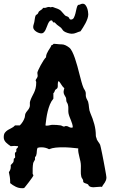

<svg xmlns="http://www.w3.org/2000/svg" viewBox="-31 -968 605 1018"><path d="M533.2 -27.8Q533.2 -19 530.8 -12.5Q528.3 -5.9 524.9 -0.5Q521.5 4.9 517.3 10.3Q513.2 15.6 509.8 22.9L502.9 22Q493.2 22 483.4 23.4Q473.6 24.9 463.9 24.9Q455.1 24.9 447.5 22Q439.9 19 436 9.8Q429.2 5.9 422.4 4.2Q415.5 2.4 410.2 -2.9V-7.8Q410.2 -14.6 405.8 -20Q401.4 -25.4 399.9 -32.2Q397 -45.4 397.5 -59.8Q397.9 -74.2 397.9 -87.9Q397.9 -100.1 395.5 -111.8Q393.1 -123.5 390.1 -135Q387.2 -146.5 385 -158Q382.8 -169.4 383.8 -181.2Q362.8 -183.6 342.5 -185.3Q322.3 -187 300.8 -187Q282.7 -187 264.4 -185.3Q246.1 -183.6 229 -176.8Q219.7 -182.1 209.2 -184.6Q198.7 -187 188 -187Q176.8 -187 168 -184.1Q164.1 -174.3 164.1 -164.6Q164.1 -154.8 161.1 -145Q160.2 -140.6 158 -138.9Q155.8 -137.2 154.8 -134.8Q153.8 -132.3 154.3 -129.6Q154.8 -127 154.8 -124Q154.8 -121.1 150.6 -114.7Q146.5 -108.4 145 -103Q142.6 -90.3 142.3 -75.9Q142.1 -61.5 142.1 -47.9Q142.1 -44.9 144 -42.7Q146 -40.5 146 -38.1Q146 -35.6 138.7 -25.1Q131.3 -14.6 122.3 -2.7Q113.3 9.3 105.5 18.8Q97.7 28.3 97.2 28.8Q93.8 29.8 90.8 29.8Q87.9 29.8 85 29.8Q67.9 29.8 51.8 21.7Q35.6 13.7 22.9 2.9V-3.9Q22.9 -16.6 21 -29.5Q19 -42.5 16.1 -55.2Q22.9 -64 24.9 -73.2Q26.9 -82.5 25.9 -92.8Q30.3 -97.7 33.4 -100.6Q36.6 -103.5 38.6 -106.4Q40.5 -109.4 41.3 -113.3Q42 -117.2 42 -124V-126L48.8 -131.8Q49.8 -137.2 48.8 -141.8Q47.9 -146.5 47.9 -151.9Q47.9 -155.8 48.8 -158.2L55.2 -164.1Q56.2 -167 55.7 -169.7Q55.2 -172.4 55.2 -174.8Q55.2 -177.2 56.6 -179Q58.1 -180.7 60.1 -182.6Q62 -184.6 63.5 -186.5Q64.9 -188.5 64.9 -190.9V-192.9Q44.9 -195.8 25.9 -192.9Q19.5 -197.3 12.9 -202.1Q6.3 -207 1 -212.4Q-4.4 -217.8 -7.8 -224.6Q-11.2 -231.4 -11.2 -240.2Q-11.2 -256.3 -4.9 -264.6Q1.5 -272.9 10.5 -278.6Q19.5 -284.2 30 -289.1Q40.5 -293.9 48.8 -303.2H74.2Q83 -312 89.6 -322.5Q96.2 -333 100.1 -345.2Q101.6 -349.6 101.6 -354.5Q101.6 -359.4 103 -363.8Q107.4 -373.5 114.7 -381.6Q122.1 -389.6 126 -399.9Q128.4 -407.7 127.4 -416Q126.5 -424.3 128.9 -432.1Q133.3 -445.3 138.7 -455.6Q144 -465.8 149.2 -476.3Q154.3 -486.8 157.7 -500Q161.1 -513.2 161.1 -532.2Q161.1 -535.2 159.7 -537.1Q158.2 -539.1 158.2 -542Q158.2 -544.9 162.4 -550.8Q166.5 -556.6 168 -561Q169.4 -566.4 168.2 -571.5Q167 -576.7 167 -582Q167 -585.4 172.4 -597.4Q177.7 -609.4 185.1 -622.8Q192.4 -636.2 200.2 -648.2Q208 -660.2 212.9 -664.1Q213.4 -674.8 216.8 -682.9Q220.2 -690.9 224.6 -698.2Q229 -705.6 233.9 -712.9Q238.8 -720.2 242.2 -729Q249 -729 252 -734.9Q252.9 -735.8 254.9 -735.8Q262.7 -735.8 272.5 -734.4Q282.2 -732.9 294.9 -732.9Q306.2 -732.9 316.7 -727.8Q327.1 -722.7 335.9 -715.8Q344.2 -709.5 351.8 -694.3Q359.4 -679.2 366.2 -659.4Q373 -639.6 379.2 -617.2Q385.3 -594.7 390.6 -573.5Q396 -552.2 400.9 -534.4Q405.8 -516.6 410.2 -505.9Q412.6 -499 416.5 -493.4Q420.4 -487.8 422.9 -480Q424.3 -473.1 423.8 -465.8Q423.3 -458.5 425.8 -451.2Q427.7 -444.8 430.7 -439.9Q433.6 -435.1 436 -429.2Q439.9 -414.1 440.9 -398.2Q441.9 -382.3 448.2 -368.2Q460.9 -339.4 469 -309.6Q477.1 -279.8 477.1 -249Q477.1 -242.2 481 -234.9Q481 -231 483.4 -226.6Q485.8 -222.2 489 -217.5Q492.2 -212.9 495.4 -208.5Q498.5 -204.1 500 -200.2Q501 -197.3 503.9 -184.3Q506.8 -171.4 510.5 -153.3Q514.2 -135.3 518.1 -114.5Q522 -93.8 525.4 -75.4Q528.8 -57.1 531 -43.9Q533.2 -30.8 533.2 -27.8ZM355 -293Q354.5 -302.7 351.6 -312Q348.6 -321.3 345 -330.3Q341.3 -339.4 337.6 -348.9Q334 -358.4 332 -368.2Q330.6 -378.4 331.3 -390.1Q332 -401.9 329.1 -413.1Q327.6 -418.9 325.9 -421.4Q324.2 -423.8 323 -426Q321.8 -428.2 320.8 -431.9Q319.8 -435.5 319.8 -443.8Q319.8 -448.2 317.6 -452.1Q315.4 -456.1 313 -460Q310.5 -463.9 308.3 -469.2Q306.2 -474.6 306.2 -481.9Q306.2 -486.3 307.6 -491Q309.1 -495.6 310.1 -500Q300.8 -508.3 294.7 -518.6Q288.6 -528.8 280.8 -538.1Q277.3 -536.1 276.4 -531.7Q275.4 -527.3 275.4 -522.2Q275.4 -517.1 275.4 -511.7Q275.4 -506.3 273.9 -502.9Q272.5 -498.5 268.3 -496.3Q264.2 -494.1 261.2 -490.2Q258.8 -486.3 257.6 -481.4Q256.3 -476.6 252 -474.1V-444.8Q240.7 -431.6 233.6 -414.1Q226.6 -396.5 221.9 -377.4Q217.3 -358.4 214.6 -339.1Q211.9 -319.8 210 -303.2Q211.4 -302.2 213.4 -302Q215.3 -301.8 216.8 -301.8Q225.1 -301.8 232.9 -304Q240.7 -306.2 249 -306.2Q270 -306.2 290 -303.2Q295.4 -302.2 299.6 -299.6Q303.7 -296.9 309.1 -296.9Q311.5 -296.9 313.2 -298.3Q314.9 -299.8 318.8 -299.8Q326.7 -299.8 333.5 -295.4Q340.3 -291 348.1 -291Q351.1 -291 355 -293ZM437 -892.1Q437 -881.3 432.9 -869.4Q428.7 -857.4 422.6 -845.5Q416.5 -833.5 409.2 -822.3Q401.9 -811 396 -802.2Q383.8 -798.8 372.8 -793.9Q361.8 -789.1 349.1 -789.1Q344.7 -789.1 339.1 -790.3Q333.5 -791.5 327.6 -793.2Q321.8 -794.9 316.7 -797.4Q311.5 -799.8 308.1 -802.2Q302.7 -806.2 299.8 -811.3Q296.9 -816.4 293 -820.3Q288.6 -824.7 283.9 -827.4Q279.3 -830.1 274.9 -834Q271 -836.4 266.1 -842Q261.2 -847.7 258.8 -849.1Q257.3 -850.1 255.9 -849.6Q254.4 -849.1 252.9 -849.1Q251 -849.1 250 -850.8Q249 -852.5 248 -854.5Q247.1 -856.4 245.8 -858.2Q244.6 -859.9 241.7 -859.9Q235.4 -859.9 231.2 -854.7Q227.1 -849.6 223.6 -842Q220.2 -834.5 217 -825.4Q213.9 -816.4 210 -808.8Q206.1 -801.3 200.9 -796.1Q195.8 -791 188 -791Q182.1 -791 174.6 -793.7Q167 -796.4 160.4 -800.8Q153.8 -805.2 149.4 -811.3Q145 -817.4 145 -824.2Q145 -831.1 147.2 -837.6Q149.4 -844.2 150.9 -851.1Q152.3 -858.4 153.6 -868.4Q154.8 -878.4 157.7 -885.3Q160.2 -889.2 163.3 -890.6Q166.5 -892.1 168.9 -895Q171.4 -897.9 172.6 -901.9Q173.8 -905.8 176.8 -908.2Q178.7 -910.2 181.9 -912.1Q185.1 -914.1 188.2 -916.3Q191.4 -918.5 193.8 -920.9Q196.3 -923.3 196.8 -926.3H201.7Q208.5 -925.3 215.3 -928.2Q222.2 -931.2 229 -931.2Q231.9 -931.2 233.6 -930.2Q235.4 -929.2 237.8 -929.2Q240.2 -929.2 241.5 -930.2Q242.7 -931.2 246.1 -931.2Q248.5 -931.2 253.4 -929.2Q258.3 -927.2 260.7 -926.3Q274.9 -921.9 281.5 -918.2Q288.1 -914.6 292.2 -910.6Q296.4 -906.7 300.3 -901.4Q304.2 -896 313 -887.2Q316.9 -883.3 322 -882.1Q327.1 -880.9 332 -877Q335 -874.5 336.9 -869.4Q338.9 -864.3 344.7 -864.3Q355.5 -864.3 360.6 -874Q365.7 -883.8 368.9 -896.7Q372.1 -909.7 374.8 -922.6Q377.4 -935.5 382.8 -941.9Q389.6 -941.9 395.3 -945.1Q400.9 -948.2 407.7 -948.2Q416 -948.2 421.6 -941.7Q427.2 -935.1 430.7 -926Q434.1 -917 435.5 -907.5Q437 -897.9 437 -892.1Z"/></svg>

Font: Margarine
Style: Regular
Weight: 400
Designer: Astigmatic (AOETI)
Foundry: Astigmatic (AOETI)
Version: Version 1.000